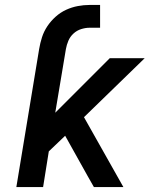

<svg xmlns="http://www.w3.org/2000/svg" viewBox="-20 -755 640 775"><path d="M46 0 138 -557Q142 -581 149.5 -604.5Q157 -628 171 -649Q185 -670 204.5 -687.5Q224 -705 247 -715.5Q270 -726 294 -730.5Q318 -735 341 -735H384V-643H341Q325 -643 307.5 -637.5Q290 -632 276.5 -619.5Q263 -607 256 -590.5Q249 -574 246 -557L203 -300L423 -520H564L319 -282L478 0H359L334 -44L243 -207L177 -144L154 0Z"/></svg>

Font: Iosevka SS04 Semibold Extended
Style: Italic
Weight: 600
Width: 7
Italic angle: -9°
Monospace: yes
Designer: Belleve Invis
Foundry: Belleve Invis
Version: Version 19.0.0; ttfautohint (v1.8.4)